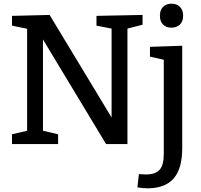

<svg xmlns="http://www.w3.org/2000/svg" viewBox="-20 -781 1090 1041"><path d="M503 -695 753 -700V-647L671 -626V0H555L213 -567V-72L295 -53V0H45V-53L127 -72V-625L45 -642V-695L249 -700L585 -144V-626L503 -642ZM793 -527 968 -533V22Q968 133 921.5 186.5Q875 240 780 240Q758 240 725 235L733 163Q761 165 770 165Q823 165 845.5 139.5Q868 114 868 53V-457L793 -474ZM847 -696Q847 -727 864.5 -744Q882 -761 910 -761Q938 -761 955.5 -744Q973 -727 973 -696Q973 -665 955.5 -648Q938 -631 909 -631Q881 -631 864 -648Q847 -665 847 -696Z"/></svg>

Font: Bitter Pro Medium
Style: Regular
Weight: 500
Designer: Sol Matas, and Bitter project Authors
Foundry: Sol Matas
Version: Version 1.010